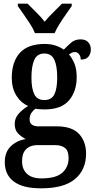

<svg xmlns="http://www.w3.org/2000/svg" viewBox="-20 -786 519 1044"><path d="M203 238Q104 238 55 201Q6 164 6 96Q6 41 38.5 9.5Q71 -22 120 -30Q99 -40 79.5 -59Q60 -78 60 -112Q60 -143 80.5 -166.5Q101 -190 133 -210Q93 -227 68.5 -267Q44 -307 44 -362Q44 -450 88 -498.5Q132 -547 223 -547Q256 -547 281.5 -538.5Q307 -530 327 -516Q344 -534 365.5 -553Q387 -572 418 -572Q446 -572 460 -556Q474 -540 474 -517Q474 -495 461.5 -478.5Q449 -462 419 -462Q419 -480 409.5 -491.5Q400 -503 388 -503Q378 -503 370 -499Q362 -495 355 -490Q373 -469 385 -439.5Q397 -410 397 -366Q397 -289 355 -240Q313 -191 223 -191Q213 -191 197 -192Q181 -193 173 -195Q161 -187 151 -172.5Q141 -158 141 -137Q141 -99 190 -99H288Q372 -99 410 -57.5Q448 -16 448 49Q448 137 388 187.5Q328 238 203 238ZM221 -242Q261 -242 276 -273.5Q291 -305 291 -365Q291 -427 275.5 -461Q260 -495 221 -495Q182 -495 166.5 -460.5Q151 -426 151 -364Q151 -305 166.5 -273.5Q182 -242 221 -242ZM205 184Q285 184 319 153Q353 122 353 74Q353 35 334 19Q315 3 278 3H182Q163 3 144 10.5Q125 18 112.5 37Q100 56 100 92Q100 134 126.5 159Q153 184 205 184ZM170 -606Q161 -629 144 -655.5Q127 -682 108.5 -708Q90 -734 77 -753V-766H130Q150 -745 177 -719Q204 -693 223 -668Q243 -693 270 -719Q297 -745 317 -766H370V-753Q357 -734 338.5 -708Q320 -682 303.5 -655.5Q287 -629 277 -606Z"/></svg>

Font: Noto Serif Condensed SemiBold
Style: Regular
Weight: 600
Width: 3
Designer: Monotype Design Team
Foundry: Monotype Imaging Inc.
Version: Version 2.013